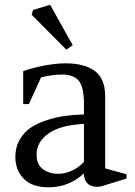

<svg xmlns="http://www.w3.org/2000/svg" viewBox="-20 -780 570 812"><path d="M515.1 -43V-24.9L409.2 7.8Q377.9 14.6 356.4 0.7Q335 -13.2 335 -46.9Q271.5 12.2 186 12.2Q115.2 12.2 80.1 -24.4Q44.9 -61 44.9 -116.2Q44.9 -157.7 63.5 -189.7Q82 -221.7 110.8 -240.7Q139.6 -259.8 179.7 -272.5Q219.7 -285.2 256.8 -290Q293.9 -294.9 335 -295.9V-342.8Q335 -411.1 313.5 -438Q292 -464.8 242.2 -464.8Q204.6 -464.8 153.8 -453.1L102.1 -339.8H78.1V-479Q122.1 -494.6 170.9 -503.4Q219.7 -512.2 256.8 -512.2Q337.4 -512.2 381.1 -479.7Q424.8 -447.3 424.8 -373V-67.9ZM227.1 -44.9Q254.9 -44.9 284.2 -58.3Q313.5 -71.8 335 -95.2V-255.9Q237.3 -251.5 186 -216.1Q134.8 -180.7 134.8 -126Q134.8 -84 161.6 -64.5Q188.5 -44.9 227.1 -44.9ZM191.9 -759.8 287.6 -588.9 260.7 -569.8 113.8 -717.8 119.6 -737.8Z"/></svg>

Font: Amethysta
Style: Regular
Weight: 400
Designer: Konstantin Vinogradov, Alexei Vanyashin
Foundry: Cyreal (www.cyreal.org)
Version: Version 1.003